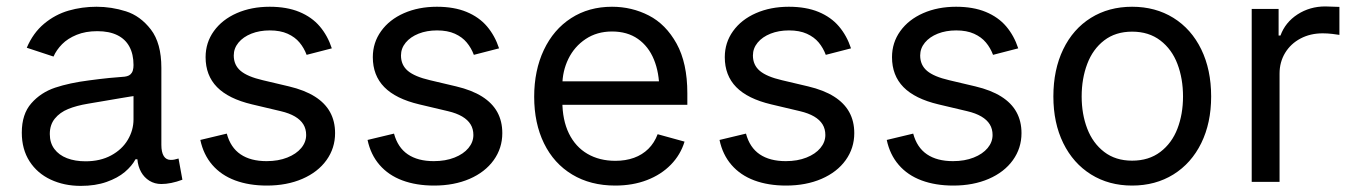

<svg xmlns="http://www.w3.org/2000/svg" viewBox="-20 -574 4270 606"><path d="M48.8 -155.3Q48.8 -213.9 78.9 -248Q108.9 -282.2 154.3 -297.4Q199.7 -312.5 261.2 -320.3Q297.9 -325.2 325 -327.9Q352.1 -330.6 373.5 -332Q381.3 -333 387 -335.9Q392.6 -338.9 396.2 -344.7Q399.9 -350.6 400.9 -359.9Q401.4 -362.3 401.4 -368.7Q401.4 -402.8 388.4 -426.8Q375.5 -450.7 350.1 -463.1Q324.7 -475.6 287.1 -475.6Q250 -475.6 221.9 -464.1Q193.8 -452.6 176 -434.6Q158.2 -416.5 148.9 -395.5L64.5 -423.3Q84.5 -470.2 119.4 -499.3Q154.3 -528.3 196.5 -540.5Q238.8 -552.7 284.7 -552.7Q332 -552.7 377.4 -538.3Q422.9 -523.9 456.1 -481Q489.3 -438 489.3 -359.9V-116.7Q489.3 -93.8 496.8 -81.5Q504.4 -69.3 519 -69.3Q525.4 -69.3 530.3 -70.3Q535.2 -71.3 543.5 -73.7L555.7 -6.8Q537.6 0 520.8 3.4Q503.9 6.8 489.3 6.8Q468.3 6.8 451.7 -3.4Q435.1 -13.7 425.3 -31.2Q415.5 -48.8 413.6 -71.3H407.7Q396.5 -50.3 374 -31.2Q351.6 -12.2 316.4 0.2Q281.2 12.7 234.9 12.7Q182.6 12.7 140.1 -7.1Q97.7 -26.9 73.2 -64.9Q48.8 -103 48.8 -155.3ZM401.4 -197.3V-303.2L414.1 -272.5Q394.5 -270 360.8 -264.2Q327.1 -258.3 297.4 -253.4Q283.7 -251 277.1 -250Q270.5 -249 257.3 -246.6Q221.7 -240.7 195.3 -230Q168.9 -219.2 153.1 -199.7Q137.2 -180.2 137.2 -150.9Q137.2 -123 151.6 -103.8Q166 -84.5 191.4 -74.7Q216.8 -64.9 250 -64.9Q296.4 -64.9 330.8 -83.5Q365.2 -102.1 383.3 -132.6Q401.4 -163.1 401.4 -197.3Z M612.3 -132.3 695.8 -152.3Q707.5 -108.4 739.3 -86.9Q771 -65.4 821.3 -65.4Q858.4 -65.4 886.7 -76.7Q915 -87.9 930.7 -106.7Q946.3 -125.5 946.3 -147.9Q946.3 -167 937.5 -181.4Q928.7 -195.8 910.9 -206.3Q893.1 -216.8 866.2 -223.1L775.4 -244.6Q701.2 -262.2 665 -299.1Q628.9 -335.9 628.9 -393.6Q628.9 -439.5 655 -475.8Q681.2 -512.2 727.3 -532.5Q773.4 -552.7 831.1 -552.7Q885.3 -552.7 924.8 -536.4Q964.4 -520 989.3 -490.7Q1014.2 -461.4 1027.3 -421.4L947.8 -400.9Q939.5 -422.9 925.3 -439.9Q911.1 -457 887.9 -467.5Q864.7 -478 831.5 -478Q799.3 -478 773.4 -467.8Q747.6 -457.5 732.7 -439.5Q717.8 -421.4 717.8 -398.9Q717.8 -368.7 739.5 -350.3Q761.2 -332 809.6 -320.8L892.1 -301.3Q941.4 -289.6 973.6 -269.3Q1005.9 -249 1021.7 -220.2Q1037.6 -191.4 1037.6 -153.8Q1037.6 -106.4 1010.5 -68.6Q983.4 -30.8 934.3 -9.5Q885.3 11.7 822.3 11.7Q766.1 11.7 722.2 -4.6Q678.2 -21 650.1 -53.5Q622.1 -85.9 612.3 -132.3Z M1140.1 -132.3 1223.6 -152.3Q1235.4 -108.4 1267.1 -86.9Q1298.8 -65.4 1349.1 -65.4Q1386.2 -65.4 1414.6 -76.7Q1442.9 -87.9 1458.5 -106.7Q1474.1 -125.5 1474.1 -147.9Q1474.1 -167 1465.3 -181.4Q1456.5 -195.8 1438.7 -206.3Q1420.9 -216.8 1394 -223.1L1303.2 -244.6Q1229 -262.2 1192.9 -299.1Q1156.7 -335.9 1156.7 -393.6Q1156.7 -439.5 1182.9 -475.8Q1209 -512.2 1255.1 -532.5Q1301.3 -552.7 1358.9 -552.7Q1413.1 -552.7 1452.6 -536.4Q1492.2 -520 1517.1 -490.7Q1542 -461.4 1555.2 -421.4L1475.6 -400.9Q1467.3 -422.9 1453.1 -439.9Q1439 -457 1415.8 -467.5Q1392.6 -478 1359.4 -478Q1327.1 -478 1301.3 -467.8Q1275.4 -457.5 1260.5 -439.5Q1245.6 -421.4 1245.6 -398.9Q1245.6 -368.7 1267.3 -350.3Q1289.1 -332 1337.4 -320.8L1419.9 -301.3Q1469.2 -289.6 1501.5 -269.3Q1533.7 -249 1549.6 -220.2Q1565.4 -191.4 1565.4 -153.8Q1565.4 -106.4 1538.3 -68.6Q1511.2 -30.8 1462.2 -9.5Q1413.1 11.7 1350.1 11.7Q1293.9 11.7 1250 -4.6Q1206.1 -21 1178 -53.5Q1149.9 -85.9 1140.1 -132.3Z M1666 -268.6Q1666 -351.6 1696.5 -416.3Q1727.1 -481 1782.7 -516.8Q1838.4 -552.7 1911.6 -552.7Q1974.1 -552.7 2027.8 -525.1Q2081.5 -497.6 2115.5 -436.3Q2149.4 -375 2149.4 -279.8V-243.2H1725.6V-317.4H2102.1L2061 -290Q2061 -344.7 2043.9 -386.2Q2026.9 -427.7 1993.4 -451.2Q1960 -474.6 1911.6 -474.6Q1864.3 -474.6 1828.6 -450.9Q1793 -427.2 1773.9 -388.2Q1754.9 -349.1 1754.9 -304.2V-254.9Q1754.9 -195.3 1775.6 -152.8Q1796.4 -110.4 1834.2 -88.4Q1872.1 -66.4 1922.4 -66.4Q1954.6 -66.4 1981 -75.9Q2007.3 -85.4 2026.4 -104.2Q2045.4 -123 2055.7 -150.4L2140.6 -127Q2127.9 -85.4 2097.4 -54.2Q2066.9 -22.9 2022 -5.6Q1977.1 11.7 1921.9 11.7Q1843.8 11.7 1785.9 -23.2Q1728 -58.1 1697 -121.6Q1666 -185.1 1666 -268.6Z M2251 -132.3 2334.5 -152.3Q2346.2 -108.4 2377.9 -86.9Q2409.7 -65.4 2460 -65.4Q2497.1 -65.4 2525.4 -76.7Q2553.7 -87.9 2569.3 -106.7Q2585 -125.5 2585 -147.9Q2585 -167 2576.2 -181.4Q2567.4 -195.8 2549.6 -206.3Q2531.7 -216.8 2504.9 -223.1L2414.1 -244.6Q2339.8 -262.2 2303.7 -299.1Q2267.6 -335.9 2267.6 -393.6Q2267.6 -439.5 2293.7 -475.8Q2319.8 -512.2 2366 -532.5Q2412.1 -552.7 2469.7 -552.7Q2523.9 -552.7 2563.5 -536.4Q2603 -520 2627.9 -490.7Q2652.8 -461.4 2666 -421.4L2586.4 -400.9Q2578.1 -422.9 2564 -439.9Q2549.8 -457 2526.6 -467.5Q2503.4 -478 2470.2 -478Q2438 -478 2412.1 -467.8Q2386.2 -457.5 2371.3 -439.5Q2356.4 -421.4 2356.4 -398.9Q2356.4 -368.7 2378.2 -350.3Q2399.9 -332 2448.2 -320.8L2530.8 -301.3Q2580.1 -289.6 2612.3 -269.3Q2644.5 -249 2660.4 -220.2Q2676.3 -191.4 2676.3 -153.8Q2676.3 -106.4 2649.2 -68.6Q2622.1 -30.8 2573 -9.5Q2523.9 11.7 2460.9 11.7Q2404.8 11.7 2360.8 -4.6Q2316.9 -21 2288.8 -53.5Q2260.7 -85.9 2251 -132.3Z M2778.8 -132.3 2862.3 -152.3Q2874 -108.4 2905.8 -86.9Q2937.5 -65.4 2987.8 -65.4Q3024.9 -65.4 3053.2 -76.7Q3081.5 -87.9 3097.2 -106.7Q3112.8 -125.5 3112.8 -147.9Q3112.8 -167 3104 -181.4Q3095.2 -195.8 3077.4 -206.3Q3059.6 -216.8 3032.7 -223.1L2941.9 -244.6Q2867.7 -262.2 2831.5 -299.1Q2795.4 -335.9 2795.4 -393.6Q2795.4 -439.5 2821.5 -475.8Q2847.7 -512.2 2893.8 -532.5Q2939.9 -552.7 2997.6 -552.7Q3051.8 -552.7 3091.3 -536.4Q3130.9 -520 3155.8 -490.7Q3180.7 -461.4 3193.8 -421.4L3114.3 -400.9Q3106 -422.9 3091.8 -439.9Q3077.6 -457 3054.4 -467.5Q3031.2 -478 2998 -478Q2965.8 -478 2939.9 -467.8Q2914.1 -457.5 2899.2 -439.5Q2884.3 -421.4 2884.3 -398.9Q2884.3 -368.7 2906 -350.3Q2927.7 -332 2976.1 -320.8L3058.6 -301.3Q3107.9 -289.6 3140.1 -269.3Q3172.4 -249 3188.2 -220.2Q3204.1 -191.4 3204.1 -153.8Q3204.1 -106.4 3177 -68.6Q3149.9 -30.8 3100.8 -9.5Q3051.8 11.7 2988.8 11.7Q2932.6 11.7 2888.7 -4.6Q2844.7 -21 2816.7 -53.5Q2788.6 -85.9 2778.8 -132.3Z M3304.7 -269.5Q3304.7 -354 3335.7 -418.2Q3366.7 -482.4 3423.1 -517.6Q3479.5 -552.7 3553.2 -552.7Q3627 -552.7 3683.6 -517.6Q3740.2 -482.4 3771.5 -418.2Q3802.7 -354 3802.7 -269.5Q3802.7 -186 3771.5 -122.3Q3740.2 -58.6 3683.6 -23.4Q3627 11.7 3553.2 11.7Q3480 11.7 3423.6 -23.4Q3367.2 -58.6 3335.9 -122.3Q3304.7 -186 3304.7 -269.5ZM3713.9 -269.5Q3713.9 -325.7 3696.3 -372.1Q3678.7 -418.5 3642.3 -446.3Q3606 -474.1 3553.2 -474.1Q3501 -474.1 3465.1 -446.5Q3429.2 -418.9 3411.6 -372.3Q3394 -325.7 3394 -269.5Q3394 -213.9 3411.6 -168Q3429.2 -122.1 3465.1 -94.5Q3501 -66.9 3553.2 -66.9Q3606 -66.9 3642.3 -94.5Q3678.7 -122.1 3696.3 -168Q3713.9 -213.9 3713.9 -269.5Z M3930.7 -545.9H4015.6V-461.9H4021.5Q4036.6 -503.4 4075.4 -528.6Q4114.3 -553.7 4163.1 -553.7Q4176.8 -553.7 4207.5 -552.2V-463.9Q4200.2 -465.3 4185.1 -467Q4169.9 -468.8 4154.8 -468.8Q4115.7 -468.8 4084.7 -452.4Q4053.7 -436 4036.1 -407Q4018.6 -377.9 4018.6 -341.8V0H3930.7Z"/></svg>

Font: Raveo Variable
Style: Regular
Weight: 400
Designer: Jakub Foglar, Rasmus Andersson (Inter)
Foundry: Jakubfoglar.com
Version: Version 1.000;Glyphs 3.2.3 (3260)